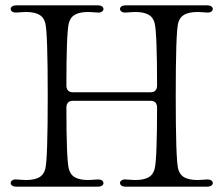

<svg xmlns="http://www.w3.org/2000/svg" viewBox="-20 -701 838 720"><path d="M20 -15Q20 -21 26.5 -25Q33 -29 43 -28Q67 -26 78 -26Q108 -26 126 -35.5Q144 -45 150 -68Q159 -104 159 -341Q159 -578 150 -614Q144 -637 126 -646.5Q108 -656 78 -656Q67 -656 43 -654H39Q30 -654 25 -658Q20 -662 20 -668Q20 -673 25.5 -677Q31 -681 41 -681H347Q357 -681 362.5 -677Q368 -673 368 -667Q368 -661 361.5 -657Q355 -653 345 -654Q321 -656 310 -656Q280 -656 262 -646.5Q244 -637 238 -614Q229 -577 229 -381Q229 -355 254 -355H544Q569 -355 569 -381Q569 -577 560 -614Q554 -637 536 -646.5Q518 -656 488 -656Q477 -656 453 -654H449Q440 -654 435 -658Q430 -662 430 -668Q430 -673 435.5 -677Q441 -681 451 -681H757Q767 -681 772.5 -677Q778 -673 778 -667Q778 -661 771.5 -657Q765 -653 755 -654Q731 -656 720 -656Q690 -656 672 -646.5Q654 -637 648 -614Q639 -578 639 -341Q639 -104 648 -68Q654 -45 672 -35.5Q690 -26 720 -26Q731 -26 755 -28H759Q768 -28 773 -24Q778 -20 778 -14Q778 -9 772.5 -5Q767 -1 757 -1H451Q441 -1 435.5 -5Q430 -9 430 -15Q430 -21 436.5 -25Q443 -29 453 -28Q477 -26 488 -26Q518 -26 536 -35.5Q554 -45 560 -68Q569 -104 569 -297Q569 -323 544 -323H254Q229 -323 229 -297Q229 -104 238 -68Q244 -45 262 -35.5Q280 -26 310 -26Q321 -26 345 -28H349Q358 -28 363 -24Q368 -20 368 -14Q368 -9 362.5 -5Q357 -1 347 -1H41Q31 -1 25.5 -5Q20 -9 20 -15Z"/></svg>

Font: Hina Mincho
Style: Regular
Weight: 400
Designer: satsuyako
Foundry: satsuyako
Version: Version 1.100